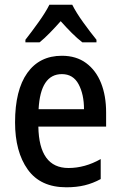

<svg xmlns="http://www.w3.org/2000/svg" viewBox="-20 -786 512 816"><path d="M243 -549Q304 -549 346 -518Q388 -487 409.5 -433Q431 -379 431 -308V-248H143Q146 -72 271 -72Q341 -72 408 -110V-25Q375 -7 340 1.5Q305 10 262 10Q152 10 98 -65.5Q44 -141 44 -266Q44 -403 96 -476Q148 -549 243 -549ZM243 -471Q152 -471 144 -322H337Q337 -385 314 -428Q291 -471 243 -471ZM287 -766Q304 -732 334 -690.5Q364 -649 390 -617V-606H330Q308 -623 285 -646Q262 -669 238 -696Q214 -669 191 -645.5Q168 -622 148 -606H88V-617Q114 -650 144 -692Q174 -734 190 -766Z"/></svg>

Font: Noto Sans Myanmar Condensed Medium
Style: Regular
Weight: 500
Width: 3
Designer: Monotype Design Team
Foundry: Monotype Imaging Inc.
Version: Version 2.107; ttfautohint (v1.8.4.7-5d5b)